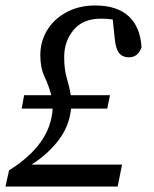

<svg xmlns="http://www.w3.org/2000/svg" viewBox="-22 -680 561 700"><path d="M-2 0 11 -59Q85 -105 125.5 -161Q166 -217 170 -284H57L66 -333H165Q156 -367 140.5 -400Q125 -433 125 -479Q125 -529 150 -570Q175 -611 220.5 -635.5Q266 -660 325 -660Q405 -660 447.5 -620.5Q490 -581 494 -507Q481 -471 448 -471Q426 -471 413.5 -485Q401 -499 397 -533L389 -609Q368 -612 347 -612Q280 -612 246 -570.5Q212 -529 212 -473Q212 -427 221.5 -395.5Q231 -364 236 -333H379L369 -284H237Q231 -221 192 -169.5Q153 -118 93 -80H423L407 0Z"/></svg>

Font: Source Serif 4 SmText
Style: Italic
Weight: 400
Italic angle: -12°
Designer: Frank Grießhammer
Foundry: Adobe
Version: Version 4.005;hotconv 1.1.0;makeotfexe 2.6.0